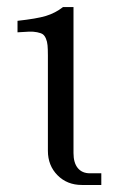

<svg xmlns="http://www.w3.org/2000/svg" viewBox="-20 -526 338 546"><path d="M189 -90.8Q189 -63 201.2 -48.1Q213.4 -33.2 235.8 -33.2H268.1V0H212.9Q170.9 0 143.6 -27.6Q116.2 -55.2 116.2 -97.2V-368.2Q116.2 -386.2 115.2 -397Q114.3 -407.7 110.6 -416.3Q106.9 -424.8 101.8 -428.5Q96.7 -432.1 85.7 -434.3Q74.7 -436.5 62.7 -436Q50.8 -435.5 29.8 -434.1V-466.8Q84 -472.7 110.6 -480.7Q137.2 -488.8 159.2 -505.9H189Z"/></svg>

Font: LT Superior Serif
Style: Regular
Weight: 400
Designer: Daniel Lyons
Foundry: LyonsType
Version: Version 2.120;FEAKit 1.0